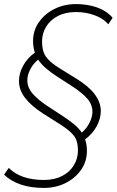

<svg xmlns="http://www.w3.org/2000/svg" viewBox="-29 -733 572 941"><path d="M187 188Q120 188 71.5 171Q23 154 -9 123L14 90Q73 149 186 149Q238 149 275.5 129.5Q313 110 333 77Q353 44 353 4Q353 -42 333.5 -67.5Q314 -93 268 -122L180 -178Q124 -214 94 -253Q64 -292 64 -336Q64 -374 85 -412Q106 -450 142 -475Q133 -501 133 -531Q133 -584 162 -625Q191 -666 238.5 -689.5Q286 -713 343 -713Q399 -713 445.5 -697Q492 -681 523 -646L502 -614Q477 -643 434 -658.5Q391 -674 344 -674Q292 -674 254.5 -654.5Q217 -635 197 -602Q177 -569 177 -529Q177 -483 196 -455.5Q215 -428 262 -399L346 -347Q465 -274 465 -189Q465 -152 445 -114.5Q425 -77 388 -50Q397 -26 397 6Q397 59 368 100Q339 141 291.5 164.5Q244 188 187 188ZM105 -340Q105 -304 130.5 -274.5Q156 -245 204 -213L279 -164Q311 -143 334 -124Q357 -105 372 -83Q397 -105 410.5 -133Q424 -161 424 -185Q424 -221 398 -250.5Q372 -280 322 -312L252 -357Q220 -378 196.5 -398Q173 -418 158 -441Q132 -419 118.5 -391.5Q105 -364 105 -340Z"/></svg>

Font: Nunito Sans ExtraLight
Style: Italic
Weight: 200
Italic angle: -9°
Designer: Vernon Adams
Foundry: Vernon Adams
Version: Version 3.006; ttfautohint (v1.8.3)